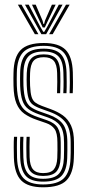

<svg xmlns="http://www.w3.org/2000/svg" viewBox="-20 -790 371 817"><path d="M163.3 7Q99.4 7 70.4 -22Q41.5 -51 39.1 -118.5Q38.6 -140.2 38.4 -163.5Q38.2 -186.8 39.5 -208H52.9Q51.8 -187.7 51.9 -163.4Q51.9 -139 52.5 -119.2Q54.5 -58 80.3 -31.5Q106.1 -5.1 163.3 -5.1Q225.7 -5.1 252 -31.8Q278.3 -58.5 280.1 -116.9Q280.7 -129.3 280.8 -139.8Q280.9 -150.4 280.8 -161Q280.7 -171.7 280.7 -184.2Q280.7 -241.4 258.5 -269.6Q236.4 -297.9 191.2 -314.1L154 -327.5Q131.6 -335.6 119.1 -345.2Q106.6 -354.8 101.1 -373.1Q95.6 -391.4 93.9 -425.4Q93.3 -438.3 93.3 -451.1Q93.2 -463.9 93.9 -479.3Q96 -521.8 112.2 -540.3Q128.3 -558.7 166.2 -558.7Q201.6 -558.7 218.4 -541Q235.2 -523.2 236.4 -480.1Q236.9 -466.3 237 -443.4Q237.1 -420.5 236 -393.4H222.7Q223.8 -419.5 223.7 -441Q223.6 -462.5 223.1 -479.5Q222.2 -516.1 208.6 -531.4Q194.9 -546.6 166.2 -546.6Q135.9 -546.6 122.6 -531Q109.4 -515.4 108 -479.3Q107.5 -464.7 107.4 -453.3Q107.3 -441.9 108 -425.4Q109.4 -394.5 114.3 -378.3Q119.3 -362.1 129.8 -354.1Q140.3 -346.1 158.1 -339.4L194.9 -325.9Q225.1 -315 247.5 -299Q269.9 -282.9 282.3 -255.9Q294.8 -228.9 294.8 -184.2Q294.8 -171.6 294.9 -160.9Q295 -150.2 294.9 -139.7Q294.8 -129.2 294.2 -116.7Q292.2 -53.3 263.4 -23.1Q234.7 7 163.3 7ZM163.3 -17.1Q111.5 -17.1 89.6 -41.7Q67.7 -66.4 66 -119.7Q65.5 -140.4 65.2 -161.5Q65 -182.5 66.2 -208H79.8Q78.4 -182.2 78.7 -159.4Q79.1 -136.7 79.4 -120.2Q80.9 -71.5 100.4 -50.4Q119.8 -29.2 163.3 -29.2Q212 -29.2 231.1 -51.1Q250.3 -72.9 251.9 -117.3Q252.7 -135.9 252.6 -150.7Q252.5 -165.5 252.5 -184.2Q252.5 -232.5 235.7 -255.3Q219 -278 184 -290.1L145.6 -303.5Q117 -313.6 100.1 -326.5Q83.1 -339.4 75.3 -362.3Q67.4 -385.2 65.7 -425.2Q65.1 -442.5 65.3 -453.8Q65.5 -465 65.7 -479.5Q66.7 -533.6 89.3 -558.3Q111.9 -582.9 166.2 -582.9Q216.6 -582.9 239 -559.4Q261.4 -535.9 263.1 -481.4Q263.6 -463.4 263.8 -442.1Q264.1 -420.8 262.9 -393.4H249.3Q250.7 -422.1 250.5 -443.4Q250.3 -464.7 249.7 -481.3Q248.4 -530.1 228.4 -550.4Q208.4 -570.8 166.2 -570.8Q120 -570.8 100.3 -549.2Q80.6 -527.6 79.8 -479.5Q79.6 -464.3 79.4 -453.4Q79.2 -442.6 79.8 -425.2Q81.5 -386.9 88.7 -366.2Q96 -345.6 110.7 -334.8Q125.5 -324 149.7 -315.4L187.7 -302Q228 -287.9 247.3 -262.5Q266.6 -237.2 266.6 -184.2Q266.6 -165.5 266.7 -150.5Q266.8 -135.5 266 -117.1Q264.2 -65.5 241.6 -41.3Q219 -17.1 163.3 -17.1ZM163.3 -41.3Q128.1 -41.3 111 -59.3Q94 -77.3 92.7 -121Q92.4 -139.3 92.1 -161.9Q91.9 -184.4 93.1 -208H106.4Q105.4 -188.1 105.5 -165.3Q105.5 -142.5 106 -121.8Q107 -85.2 120.5 -69.3Q133.9 -53.4 163.3 -53.4Q196.3 -53.4 209.3 -69.5Q222.3 -85.6 223.7 -117.7Q224.7 -135.7 224.5 -150.6Q224.3 -165.5 224.3 -184.2Q224.3 -224 212.2 -241Q200.2 -258 176.6 -266.2L137 -279.8Q105.3 -290.7 83.4 -306.2Q61.6 -321.7 50.1 -349.6Q38.5 -377.5 37.5 -425Q36.9 -443.5 37.1 -456.5Q37.3 -469.5 37.5 -479.7Q38.5 -546.9 67.8 -576.9Q97.1 -607 166.2 -607Q230 -607 258.8 -578.3Q287.6 -549.5 289.9 -482.5Q290.5 -464.1 290.6 -440Q290.7 -415.9 289.5 -393.4H276.2Q277.3 -414.3 277.2 -438.4Q277.2 -462.4 276.6 -481.8Q274.6 -542.4 248.9 -568.7Q223.1 -594.9 166.2 -594.9Q104.7 -594.9 78.6 -567.6Q52.6 -540.3 51.6 -479.7Q51.4 -464.5 51.2 -453.4Q51 -442.2 51.6 -425Q53.3 -381.5 62.6 -356.3Q71.9 -331 91.2 -316.7Q110.4 -302.3 141.3 -291.7L180.3 -278.2Q213.5 -266.7 225.9 -245.5Q238.4 -224.3 238.4 -184.2Q238.4 -173.7 238.5 -163.2Q238.6 -152.6 238.5 -141.4Q238.4 -130.2 237.8 -117.5Q236.4 -78.3 219.9 -59.8Q203.4 -41.3 163.3 -41.3ZM56 -770.2H71.5L143.5 -644.4H128.4ZM86.2 -770.2H102.1L151.5 -676L164 -654.7H168.4L181 -676L230.3 -770.2H246.2L176.3 -644.4H156.1ZM116 -770.2H131.9L161 -702.4L164.8 -687.8H167.6L171.5 -702.4L200.9 -770.2H216.8L179.8 -693.1L170.6 -673.2H161.8L152.4 -693.1ZM260.9 -770.2H276.4L204.1 -644.4H189Z"/></svg>

Font: Big Shoulders Inline Thin
Style: Regular
Weight: 100
Designer: Patric King
Foundry: XO Type Co
Version: Version 2.002